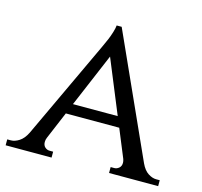

<svg xmlns="http://www.w3.org/2000/svg" viewBox="-102 -715 858 816"><g transform="rotate(15 326.5 -307.0)"><path d="M578 -78Q591 -50 609.5 -38Q628 -26 645 -26H661V0H445V-26H461Q472 -26 481.5 -34Q491 -42 491 -57Q491 -64 488 -73L437 -197H202L151 -76Q147 -67 147 -57Q147 -42 156 -34Q165 -26 176 -26H192V0H-10V-26H6Q23 -26 42 -38Q61 -50 75 -78L277 -509Q287 -530 295 -549Q302 -566 307.5 -584Q313 -602 314 -614H336ZM418 -243 321 -479 221 -243Z"/></g></svg>

Font: Constantine
Style: Regular
Weight: 400
Designer: Dukom Design
Version: Version 1.001;PS 001.001;hotconv 1.0.56;makeotf.lib2.0.21325